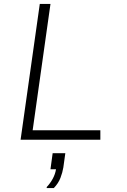

<svg xmlns="http://www.w3.org/2000/svg" viewBox="-20 -706 640 970"><path d="M84 0 181 -686H235L145 -48H487V0ZM216 244V239Q234 220 246.5 197Q259 174 263 149H235L246 68H310L300 140Q296 165 285.5 192.5Q275 220 252 244Z"/></svg>

Font: Chivo Mono Medium Thin
Style: Italic
Weight: 250
Italic angle: -8.05°
Monospace: yes
Version: Version 1.008